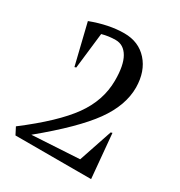

<svg xmlns="http://www.w3.org/2000/svg" viewBox="-150 -727 783 833"><g transform="rotate(30 241.5 -310.0)"><path d="M215.8 -576.2Q181.2 -576.2 147.9 -566.9L127 -387.2L119.1 -384.8L69.8 -586.9Q157.7 -620.1 233.9 -620.1Q306.2 -620.1 350.1 -571Q394 -522 395 -441.9Q395.5 -352.1 329.6 -260.3Q263.7 -168.5 104 -37.1L340.8 -50.8L397 -217.8L404.8 -220.2L424.8 0H45.9L27.8 -35.2Q174.8 -147 237.5 -234.4Q300.3 -321.8 300.8 -420.9Q301.3 -498 278.6 -537.1Q255.9 -576.2 215.8 -576.2Z"/></g></svg>

Font: Halibut Cnd
Style: Regular
Weight: 400
Width: 3
Designer: Matteo Maggi
Foundry: Collletttivo
Version: Version 3.080 | FøM Fix